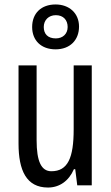

<svg xmlns="http://www.w3.org/2000/svg" viewBox="-20 -881 496 860"><path d="M229 -660C293 -660 334 -701 334 -762C334 -822 290 -861 229 -861C164 -861 124 -821 124 -760C124 -700 164 -660 229 -660ZM230 -709C194 -709 176 -729 176 -760C176 -791 198 -813 230 -813C264 -813 283 -791 283 -760C283 -729 261 -709 230 -709ZM391 -588H310V-302C310 -174 284 -114 210 -114C165 -114 144 -158 144 -253V-588H63V-238C63 -118 98 -41 195 -41C246 -41 288 -70 311 -123H317L326 -51H391Z"/></svg>

Font: Noto Sans Tamil UI ExtraCondensed
Style: Regular
Weight: 400
Width: 2
Designer: Jelle Bosma - Monotype Design Team
Foundry: Monotype Imaging Inc.
Version: Version 2.004